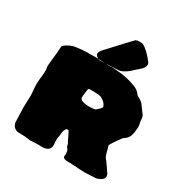

<svg xmlns="http://www.w3.org/2000/svg" viewBox="-210 -1101 1263 1305"><g transform="rotate(30 421.5 -448.5)"><path d="M434.1 -373Q445.8 -373 459 -374.5Q476.6 -374.5 483.9 -378.9Q518.6 -409.2 519 -415.5L519.5 -418.9Q519.5 -421.9 518.1 -424.3Q505.4 -452.1 479 -465.8Q467.8 -473.6 452.1 -475.1Q426.3 -477.5 385.3 -477.5Q377.4 -477.5 372.3 -475.8Q367.2 -474.1 362.3 -418.9Q361.3 -412.6 361.3 -407.2Q361.3 -393.6 369.1 -387.7Q374.5 -381.8 397 -377Q414.6 -373 434.1 -373ZM382.8 -682.6Q354 -683.6 325.2 -685.5Q323.2 -686.5 321.8 -688Q312.5 -694.3 307.6 -701.7Q302.7 -709 302.7 -711.4Q302.7 -727.5 319.8 -747.1L324.7 -752.4Q451.7 -890.6 481.9 -920.9Q493.2 -927.2 508.3 -927.2Q513.7 -927.2 519.5 -926.3L520 -926.8Q520.5 -926.8 525.4 -927.2Q547.4 -927.2 589.8 -884.8Q614.3 -860.4 634.8 -832.5Q637.7 -823.7 637.7 -816.4Q637.7 -800.3 620.6 -780.8Q617.7 -776.9 612.8 -773.9L583.5 -748Q536.6 -699.7 494.1 -688.5Q492.2 -688 489.3 -688L464.4 -686.5Q416 -683.6 382.8 -682.6ZM382.8 -682.6 413.1 -681.6Q421.9 -681.6 430.7 -683.1L434.6 -683.6Q444.3 -683.6 477.1 -680.2Q553.2 -675.8 622.1 -649.4Q658.2 -637.7 678.7 -608.4Q685.1 -600.1 698.2 -594.7Q710 -588.9 716.3 -583.5Q733.4 -570.8 736.8 -563L770 -517.6Q778.3 -511.2 782.2 -499Q786.1 -486.8 786.1 -478.5Q786.1 -461.9 790 -448Q793.9 -434.1 793.9 -418L792.5 -399.9Q791.5 -373.5 783.2 -348.4Q774.9 -323.2 745.1 -304.7Q744.1 -303.7 742.4 -303.2Q740.7 -302.7 725.1 -280.3Q702.1 -250 683.6 -217.8Q681.6 -214.8 681.6 -210.9Q681.6 -205.6 688.5 -186.5Q702.1 -127.9 713.4 -120.1Q719.2 -115.7 735.4 -91.1Q751.5 -66.4 764.6 -48.3Q775.4 -34.7 775.4 -20.5Q775.4 0.5 752 12.2Q729.5 25.4 713.4 25.4Q701.2 25.4 675.8 27.3Q650.4 29.3 629.9 29.3Q614.3 29.3 572.8 26.9Q564.9 24.4 555.7 24.4Q549.8 24.4 545.7 24.9Q541.5 25.4 539.6 25.4Q535.2 25.4 529.8 24.2Q524.4 22.9 519 22.9H514.6L500 23.4Q457.5 23.4 457.5 2Q457.5 -2.9 459.5 -8.3L460 -12.7Q460 -27.8 453.1 -47.4Q439 -62.5 439 -73.2Q439 -77.1 435.3 -85.4Q431.6 -93.8 428.2 -96.2Q422.4 -109.9 417.5 -119.6Q407.2 -138.7 398.9 -157.2Q396.5 -164.6 389.6 -164.6L386.7 -164.1L381.3 -165H379.9Q373.5 -160.6 369.6 -149.9Q361.8 -135.3 361.8 -116.2Q361.8 -103.5 356.4 -85.4Q355.5 -71.3 355.5 -60.5L355 -47.9Q357.4 -41.5 357.4 -34.7L357.9 -25.4Q357.9 -0.5 339.8 12.7Q323.2 24.4 294.9 24.4Q288.1 24.4 280.5 23.9Q272.9 23.4 264.6 23.4Q253.9 23.4 243.7 24.2Q233.4 24.9 223.6 24.9L204.6 26.4Q196.8 26.4 190.4 24.4Q166 20 127.4 20Q113.3 20 99.6 18.6Q63.5 10.3 55.2 -29.8L51.3 -144Q51.3 -168.9 52.7 -193.4Q54.2 -211.9 54.2 -231.4Q54.2 -257.8 51.3 -284.7Q48.8 -305.7 48.8 -327.1Q48.8 -354 52.7 -380.4Q56.6 -411.6 56.6 -443.4Q56.2 -451.2 54.4 -459Q52.7 -466.8 52.7 -474.6Q52.7 -481.4 58.1 -531.2Q65.4 -588.9 65.4 -612.8Q65.4 -622.1 66.9 -629.9Q70.3 -646 118.2 -668.5Q147.9 -682.1 246.6 -686L256.8 -685.5Q284.7 -686.5 301.3 -686.5Q314 -686.5 319.8 -686Q322.8 -686 325.2 -685.5Q333 -681.6 342.8 -681.6Q358.9 -681.6 382.8 -682.6Z"/></g></svg>

Font: Kaph
Style: Regular
Weight: 400
Designer: GGBotNet
Foundry: f0n7.com
Version: 1.10